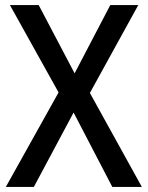

<svg xmlns="http://www.w3.org/2000/svg" viewBox="-20 -734 581 754"><path d="M537 0 333 -369 523 -714H413L273 -446L132 -714H19L210 -371L3 0H113L269 -292L421 0Z"/></svg>

Font: Noto Sans Gujarati SemiCondensed Medium
Style: Regular
Weight: 500
Width: 4
Designer: Jelle Bosma - Monotype Design Team, Universal Thirst
Foundry: Monotype Imaging Inc.
Version: Version 2.106